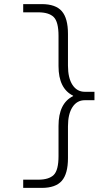

<svg xmlns="http://www.w3.org/2000/svg" viewBox="-20 -790 543 935"><path d="M93 -730V-770H183Q251 -770 281 -735.5Q311 -701 311 -625V-470Q311 -410 333 -376.5Q355 -343 393 -343H440V-302H393Q355 -302 333 -268.5Q311 -235 311 -175V-20Q311 56 281 90.5Q251 125 183 125H93V85H166Q218 85 241.5 62Q265 39 265 -30V-177Q265 -287 336 -322V-324Q265 -359 265 -468V-615Q265 -684 241.5 -707Q218 -730 166 -730Z"/></svg>

Font: Mplus 1p Light
Style: Regular
Weight: 300
Version: Version 1.061